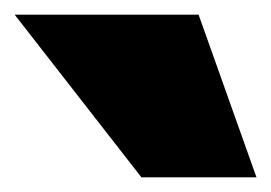

<svg xmlns="http://www.w3.org/2000/svg" viewBox="-20 -818 370 262"><path d="M330 -576H173L0 -798H251Z"/></svg>

Font: Repo
Style: ExtraBlack
Weight: 1000
Designer: Stefan Peev
Foundry: Context Ltd
Version: Version 001.000